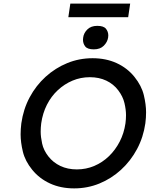

<svg xmlns="http://www.w3.org/2000/svg" viewBox="-20 -1032 828 1062"><path d="M390 10Q316 10 257 -17Q198 -44 158.5 -92.5Q119 -141 106.5 -193Q94 -245 94 -289Q94 -318 98 -350Q109 -428 144 -493.5Q179 -559 232.5 -607.5Q286 -656 352 -683Q418 -710 492 -710Q566 -710 625 -683Q684 -656 723.5 -607Q763 -558 775.5 -506Q788 -454 788 -411Q788 -381 784 -350Q773 -273 738 -207.5Q703 -142 649.5 -93Q596 -44 530 -17Q464 10 390 10ZM405 -95Q456 -95 501 -114Q546 -133 582 -167.5Q618 -202 642 -248.5Q666 -295 674 -350Q677 -373 677 -395Q677 -425 668.5 -461.5Q660 -498 634 -532.5Q608 -567 568 -586Q528 -605 477 -605Q426 -605 381 -586Q336 -567 299.5 -533Q263 -499 239.5 -452.5Q216 -406 208 -350Q205 -326 205 -304Q205 -275 213 -238Q221 -201 247.5 -167Q274 -133 314 -114Q354 -95 405 -95ZM499 -759Q464 -759 451.5 -775Q439 -791 439 -812Q439 -818 440 -824Q443 -849 463 -869Q483 -889 518 -889Q553 -889 566 -873Q579 -857 579 -836Q579 -830 578 -824Q574 -799 554 -779Q534 -759 499 -759ZM358 -937 369 -1012H700L689 -937Z"/></svg>

Font: Lexend
Style: Italic
Weight: 400
Italic angle: -8.13011°
Designer: Bonnie Shaver-Troup, Thomas Jockin
Foundry: Lexend
Version: Version 1.007